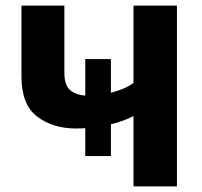

<svg xmlns="http://www.w3.org/2000/svg" viewBox="-20 -669 725 689"><path d="M459 -253Q427 -235 378 -223V-109H286V-209Q275 -208 252 -208Q170 -208 113.5 -250.5Q57 -293 57 -395V-649H211V-407Q211 -363 232 -345.5Q253 -328 286 -326V-457H378V-336Q434 -351 459 -372V-649H615V0H459Z"/></svg>

Font: Play
Style: Bold
Weight: 700
Designer: Jonas Hecksher (Cyrillic expansion: Cyreal)
Foundry: Jonas Hecksher, Playtype, e-types AS
Version: Version 2.101; ttfautohint (v1.5.65-e2d9)